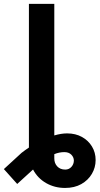

<svg xmlns="http://www.w3.org/2000/svg" viewBox="-86 -747 504 972"><path d="M188.9 -727.3V-61.4Q224.1 -71.7 253.6 -71.7Q296.2 -71.7 328.7 -53.8Q361.2 -35.9 379.6 -5.3Q398.1 25.2 398.1 63.2Q398.1 100.9 379.1 133.2Q360.1 165.5 325.5 185Q290.8 204.5 243.3 204.5Q190.7 204.5 147.5 179.9Q104.4 155.2 81.3 111.2L1.1 184.3L-66.4 109L23.4 26.6Q41.2 12.8 60.4 0V-727.3ZM188.9 33.4V54.3Q188.6 79.2 203.7 95.3Q218.8 111.5 244.3 111.5Q263.1 111.5 275.4 98Q287.6 84.5 288 65.7Q287.6 48.7 274.9 35.9Q262.1 23.1 240.1 23.1Q213.8 23.1 188.9 33.4Z"/></svg>

Font: Inter Zeller Semi Bold
Style: Regular
Weight: 600
Designer: Rasmus Andersson; Joe Bland
Foundry: zeller
Version: Version 3.015;git-dec3a8cb1